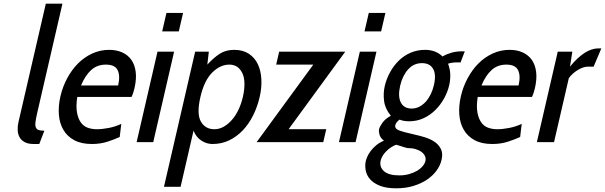

<svg xmlns="http://www.w3.org/2000/svg" viewBox="-20 -770 3277 1040"><path d="M192.7 10 220.3 -62C207 -62 196.8 -63.2 189.6 -65.5C182.5 -67.8 177.4 -72.5 174.4 -79.5C171.3 -86.5 170.6 -96.3 172.2 -109C173.8 -121.7 177 -138.7 181.9 -160L318.2 -750H228.2L79.9 -108C76.5 -93.3 75.2 -78.8 75.9 -64.5C76.6 -50.2 80 -37.5 86.1 -26.5C92.2 -15.5 101.5 -6.7 114 0C126.5 6.7 142.7 10 162.7 10Z M398.6 -245H692.6C696.6 -253.7 699.8 -262 702.3 -270C704.8 -278 706.9 -285.7 708.6 -293C716.2 -325.7 718.3 -355 715 -381C711.6 -407 703.8 -428.7 691.5 -446C679.1 -463.3 662.7 -476.7 642.2 -486C621.7 -495.3 598.1 -500 571.4 -500C538.8 -500 508.1 -493.3 479.3 -480C450.6 -466.7 424.9 -448.7 402.3 -426C379.8 -403.3 360.3 -376.7 343.9 -346C327.5 -315.3 315.3 -283 307.5 -249C299.3 -213.7 296.5 -180.3 298.9 -149C301.3 -117.7 309.5 -90.2 323.4 -66.5C337.2 -42.8 356.9 -24.2 382.4 -10.5C407.9 3.2 439.7 10 477.7 10C508.4 10 536.5 5.8 562.1 -2.5C587.7 -10.8 609.8 -19.3 628.5 -28L636.9 -99C615.9 -89 593.4 -81.7 569.3 -77C545.2 -72.3 523.5 -70 504.2 -70C486.8 -70 470.6 -72.7 455.5 -78C440.4 -83.3 427.9 -92.8 418.1 -106.5C408.2 -120.2 401.2 -138.2 397.1 -160.5C392.9 -182.8 393.4 -211 398.6 -245ZM554 -420C586.6 -420 607.8 -409.8 617.4 -389.5C627.1 -369.2 627.9 -341.7 619.9 -307H418.9C433.9 -343 452.1 -370.8 473.7 -390.5C495.2 -410.2 522 -420 554 -420Z M858.5 -600H948.5L971.6 -700H881.6ZM720 0H810L923.1 -490H833.1Z M1130.7 10C1163.4 10 1193.4 3.5 1220.7 -9.5C1248 -22.5 1272.7 -40.5 1294.7 -63.5C1316.6 -86.5 1335.4 -113.5 1350.9 -144.5C1366.4 -175.5 1378.3 -209 1386.6 -245C1394.3 -278.3 1397.3 -310.3 1395.7 -341C1394.1 -371.7 1387.7 -398.8 1376.5 -422.5C1365.3 -446.2 1349 -465 1327.6 -479C1306.1 -493 1279.8 -500 1248.4 -500C1218.4 -500 1192.5 -493 1170.6 -479C1148.7 -465 1126.1 -445.3 1103 -420L1111.1 -490H1037.1L868.1 242H958.1L1028.3 -62C1038.1 -38 1052.4 -20 1071.3 -8C1090.2 4 1110 10 1130.7 10ZM1222 -420C1240 -420 1254.9 -415.5 1266.8 -406.5C1278.8 -397.5 1288 -385.3 1294.4 -370C1300.9 -354.7 1304.1 -336.2 1304.1 -314.5C1304.1 -292.8 1301.3 -269.7 1295.6 -245C1290 -221 1282.3 -198.3 1272.4 -177C1262.4 -155.7 1250.7 -137.2 1237 -121.5C1223.4 -105.8 1208.5 -93.3 1192.4 -84C1176.2 -74.7 1159.2 -70 1141.2 -70C1108.5 -70 1084.2 -83.8 1068.2 -111.5C1052.3 -139.2 1051.4 -183.7 1065.6 -245C1079.3 -304.3 1100.6 -348.3 1129.5 -377C1158.5 -405.7 1189.3 -420 1222 -420Z M1543.2 -70 1850.1 -490H1492.1L1476 -420H1677L1370 0H1731L1747.2 -70Z M1954.5 -600H2044.5L2067.6 -700H1977.6ZM1816 0H1906L2019.1 -490H1929.1Z M2126.3 250C2160.3 250 2191.5 245.7 2219.8 237C2248.1 228.3 2272.8 216.8 2293.7 202.5C2314.7 188.2 2331.8 171.8 2345.1 153.5C2358.3 135.2 2367.2 116 2371.8 96C2377.4 72 2376 52 2367.7 36C2359.4 20 2347.6 7 2332.2 -3C2316.8 -13 2299.8 -20.8 2281.1 -26.5C2262.4 -32.2 2245.5 -36.7 2230.2 -40C2188.4 -49.3 2159 -57.2 2142.2 -63.5C2125.3 -69.8 2118.3 -79.3 2121.2 -92C2122.6 -98 2125.4 -103.5 2129.5 -108.5C2133.7 -113.5 2138.6 -118 2144.2 -122C2159.4 -116 2176.8 -113 2196.1 -113C2224.1 -113 2250 -118.5 2273.9 -129.5C2297.8 -140.5 2319 -155.2 2337.6 -173.5C2356.1 -191.8 2371.9 -212.7 2385 -236C2398 -259.3 2407.4 -283.3 2413.1 -308C2417.3 -326 2419.2 -344.7 2419 -364C2418.8 -383.3 2414.9 -403.7 2407.1 -425C2415.1 -427.7 2423 -429.5 2430.9 -430.5C2438.8 -431.5 2444.4 -432 2447.7 -432H2474.7L2497.6 -492H2481.6C2460.9 -492 2441.6 -489.3 2423.7 -484C2405.8 -478.7 2390.3 -472 2377.1 -464C2352.7 -488 2321.1 -500 2282.4 -500C2254.4 -500 2228.4 -494.8 2204.4 -484.5C2180.3 -474.2 2159 -460 2140.5 -442C2122.1 -424 2106.2 -403 2093 -379C2079.8 -355 2070.1 -329.7 2063.9 -303C2058.1 -277.7 2056.9 -251 2060.5 -223C2064 -195 2076.2 -168.3 2097 -143C2076.4 -131.7 2061.1 -118.8 2051.1 -104.5C2041.1 -90.2 2035.2 -78.7 2033.2 -70C2031.5 -62.7 2032.2 -53 2035.5 -41C2038.7 -29 2046.8 -18 2059.8 -8C2043.6 -1.3 2029.8 6.8 2018.2 16.5C2006.6 26.2 1996.8 36.3 1988.6 47C1980.5 57.7 1974.3 67.8 1970.1 77.5C1965.9 87.2 1963 95.3 1961.4 102C1957.8 118 1957.5 134.8 1960.8 152.5C1964 170.2 1971.8 186.2 1984.2 200.5C1996.6 214.8 2014.3 226.7 2037.5 236C2060.7 245.3 2090.3 250 2126.3 250ZM2265.8 -428C2293.8 -428 2313.8 -417.8 2325.8 -397.5C2337.7 -377.2 2339.3 -347.7 2330.3 -309C2326.2 -291 2320.3 -274.3 2312.8 -259C2305.2 -243.7 2296.3 -230.3 2286.1 -219C2275.8 -207.7 2264.2 -198.7 2251.3 -192C2238.5 -185.3 2224.7 -182 2210 -182C2182 -182 2162.4 -193 2151.1 -215C2139.9 -237 2138.7 -267.3 2147.6 -306C2156 -342 2170.2 -371.3 2190.5 -394C2210.7 -416.7 2235.8 -428 2265.8 -428ZM2187.6 32C2204.3 32 2219.1 34 2232.2 38C2245.3 42 2256.1 47.3 2264.5 54C2273 60.7 2278.9 68.2 2282.3 76.5C2285.7 84.8 2286.4 93.3 2284.4 102C2282.3 111.3 2277.3 120.7 2269.5 130C2261.7 139.3 2251.6 147.7 2239.2 155C2226.8 162.3 2212.5 168.3 2196.1 173C2179.6 177.7 2161.8 180 2142.4 180C2104.4 180 2076.9 172.3 2059.7 157C2042.6 141.7 2036.7 122.7 2041.9 100C2045.9 82.7 2056 65.8 2072.1 49.5C2088.2 33.2 2106.1 21.3 2125.8 14C2128.9 14.7 2133.6 16 2139.8 18C2146 20 2152.4 22 2159 24C2165.5 26 2171.4 27.8 2176.7 29.5C2182 31.2 2185.6 32 2187.6 32Z M2567.6 -245H2861.6C2865.6 -253.7 2868.8 -262 2871.3 -270C2873.8 -278 2875.9 -285.7 2877.6 -293C2885.2 -325.7 2887.3 -355 2884 -381C2880.6 -407 2872.8 -428.7 2860.5 -446C2848.1 -463.3 2831.7 -476.7 2811.2 -486C2790.7 -495.3 2767.1 -500 2740.4 -500C2707.8 -500 2677.1 -493.3 2648.3 -480C2619.6 -466.7 2593.9 -448.7 2571.3 -426C2548.8 -403.3 2529.3 -376.7 2512.9 -346C2496.5 -315.3 2484.3 -283 2476.5 -249C2468.3 -213.7 2465.5 -180.3 2467.9 -149C2470.3 -117.7 2478.5 -90.2 2492.4 -66.5C2506.2 -42.8 2525.9 -24.2 2551.4 -10.5C2576.9 3.2 2608.7 10 2646.7 10C2677.4 10 2705.5 5.8 2731.1 -2.5C2756.7 -10.8 2778.8 -19.3 2797.5 -28L2805.9 -99C2784.9 -89 2762.4 -81.7 2738.3 -77C2714.2 -72.3 2692.5 -70 2673.2 -70C2655.8 -70 2639.6 -72.7 2624.5 -78C2609.4 -83.3 2596.9 -92.8 2587.1 -106.5C2577.2 -120.2 2570.2 -138.2 2566.1 -160.5C2561.9 -182.8 2562.4 -211 2567.6 -245ZM2723 -420C2755.6 -420 2776.8 -409.8 2786.4 -389.5C2796.1 -369.2 2796.9 -341.7 2788.9 -307H2587.9C2602.9 -343 2621.1 -370.8 2642.7 -390.5C2664.2 -410.2 2691 -420 2723 -420Z M3195.4 -409 3237.3 -508H3221.3C3172.6 -508 3121.3 -475 3067.4 -409L3080.1 -490H3001.1L2888 0H2981L3060.9 -346C3066.1 -354 3072.7 -361.7 3080.7 -369C3088.7 -376.3 3097.4 -383 3106.8 -389C3116.2 -395 3125.8 -399.8 3135.7 -403.5C3145.5 -407.2 3154.8 -409 3163.4 -409Z"/></svg>

Font: Cabin Condensed
Style: Regular
Weight: 400
Italic angle: -13°
Designer: Pablo Impallari
Foundry: Pablo Impallari. www.impallari.com Igino Marini. www.ikern.com
Version: Version 1.006